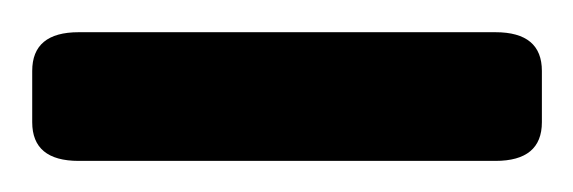

<svg xmlns="http://www.w3.org/2000/svg" viewBox="-31 -700 361 121"><path d="M18.6 -598.6Q-10.7 -598.6 -10.7 -623V-655.3Q-10.7 -679.7 18.6 -679.7H281.2Q310.5 -679.7 310.5 -655.3V-623Q310.5 -598.6 281.2 -598.6Z"/></svg>

Font: Istok Web
Style: Bold
Weight: 700
Designer: Andrey V. Panov
Foundry: Andrey V. Panov
Version: Version 1.0.2g